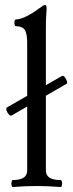

<svg xmlns="http://www.w3.org/2000/svg" viewBox="-20 -746 294 770"><path d="M32 4Q28 4 26.5 -3Q25 -10 26.5 -17Q28 -24 32 -24Q89 -24 89 -62V-574Q89 -612 79 -626.5Q69 -641 44 -641Q40 -641 38.5 -648Q37 -655 38.5 -661.5Q40 -668 44 -668Q61 -668 87 -681Q113 -694 139 -714Q147 -720 152.5 -723Q158 -726 161 -726Q167 -726 167 -712Q165 -687 164.5 -669Q164 -651 164 -637V-62Q164 -24 222 -24Q227 -24 228.5 -17Q230 -10 228.5 -3Q227 4 222 4Q198 2 174 1Q150 0 127 0Q103 0 79.5 1Q56 2 32 4ZM27 -283Q22 -280 15.5 -287Q9 -294 6 -303.5Q3 -313 9 -316L228 -441Q234 -444 239.5 -437Q245 -430 248 -421.5Q251 -413 247 -410Z"/></svg>

Font: Junicode VF
Style: Regular
Weight: 400
Designer: Peter S. Baker
Version: Version 2.213